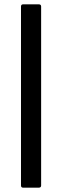

<svg xmlns="http://www.w3.org/2000/svg" viewBox="-20 -766 286 887"><path d="M87 -308Q77 -308 77 -318V-736Q77 -746 87 -746H159Q170 -746 170 -736V-318Q170 -308 159 -308ZM87 101Q77 101 77 91V-327Q77 -337 87 -337H159Q170 -337 170 -327V91Q170 101 159 101Z"/></svg>

Font: Sofia Sans Semi Condensed SemiBold
Style: Regular
Weight: 600
Designer: Botio Nikoltchev, Ani Petrova
Foundry: lettersoup
Version: Version 4.100